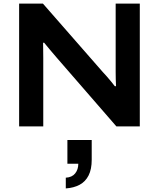

<svg xmlns="http://www.w3.org/2000/svg" viewBox="-20 -707 889 1074"><path d="M87 0V-687H220L555 -304Q564 -295 576.5 -280.5Q589 -266 601.5 -251Q614 -236 622 -225H629Q628 -243 627.5 -265Q627 -287 627 -304V-687H762V0H631L295 -387Q278 -406 258 -430.5Q238 -455 227 -468H221Q221 -455 221.5 -432Q222 -409 222 -381V0ZM348 347V287Q383 285 400.5 263Q418 241 418 209H357V76H493V187Q493 240 475.5 274.5Q458 309 425.5 326.5Q393 344 348 347Z"/></svg>

Font: Archivo SemiExpanded SemiBold
Style: Regular
Weight: 600
Width: 6
Designer: Hector Gatti
Foundry: Omnibus-Type
Version: Version 2.001